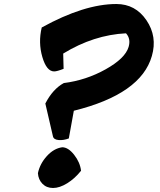

<svg xmlns="http://www.w3.org/2000/svg" viewBox="-20 -930 798 957"><path d="M169 -67Q179 -114 213.5 -152Q248 -190 290 -196Q320 -196 349.5 -158.5Q379 -121 384 -79Q353 -40 315 -16.5Q277 7 244.5 7Q212 7 191.5 -14Q171 -35 169 -67ZM250 -574Q212 -574 191 -646Q170 -718 188 -793Q400 -910 560 -910Q655 -910 710 -829Q765 -748 737 -651Q683 -461 348 -378L323 -240Q297 -230 272.5 -232Q248 -234 244 -250L206 -414Q243 -486 298 -516Q409 -530 506.5 -584.5Q604 -639 621 -696Q633 -737 608 -764Q447 -756 295 -663L297 -587Q264 -574 250 -574Z"/></svg>

Font: Tillana
Style: Bold
Weight: 700
Designer: Lipi Raval (Devanagari, Latin), Jonny Pinhorn (Latin)
Foundry: Indian Type Foundry
Version: Version 2.002;PS 1.0;hotconv 1.0.79;makeotf.lib2.5.61930; tt